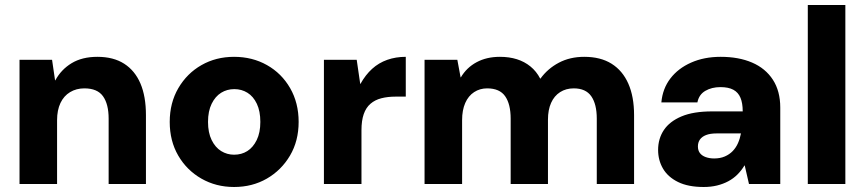

<svg xmlns="http://www.w3.org/2000/svg" viewBox="-20 -735 3456 767"><path d="M58 0V-496H188L200 -414H201Q224 -457 266 -482.5Q308 -508 369 -508Q433 -508 476 -480.5Q519 -453 541 -401.5Q563 -350 563 -275V0H414V-261Q414 -319 391.5 -350.5Q369 -382 317 -382Q285 -382 260 -367Q235 -352 221.5 -323.5Q208 -295 208 -255V0Z M915 12Q843 12 784.5 -21.5Q726 -55 692 -113.5Q658 -172 658 -248Q658 -324 692.5 -383Q727 -442 785 -475Q843 -508 915 -508Q988 -508 1046.5 -475Q1105 -442 1139 -383Q1173 -324 1173 -248Q1173 -172 1138.5 -113.5Q1104 -55 1046 -21.5Q988 12 915 12ZM915 -117Q945 -117 968 -131.5Q991 -146 1005.5 -175.5Q1020 -205 1020 -248Q1020 -291 1006 -320.5Q992 -350 968.5 -364.5Q945 -379 916 -379Q887 -379 863.5 -364.5Q840 -350 825.5 -320.5Q811 -291 811 -248Q811 -205 825.5 -175.5Q840 -146 863.5 -131.5Q887 -117 915 -117Z M1274 0V-496H1405L1419 -400H1420Q1440 -436 1466.5 -460Q1493 -484 1527 -496Q1561 -508 1601 -508V-349H1560Q1529 -349 1503.5 -342.5Q1478 -336 1460 -320.5Q1442 -305 1433 -279Q1424 -253 1424 -215V0Z M1676 0V-496H1807L1820 -426H1821Q1844 -465 1884 -486.5Q1924 -508 1977 -508Q2014 -508 2044.5 -498.5Q2075 -489 2099 -469.5Q2123 -450 2138 -421H2139Q2168 -461 2212.5 -484.5Q2257 -508 2314 -508Q2379 -508 2423 -480.5Q2467 -453 2490 -401Q2513 -349 2513 -275V0H2364V-261Q2364 -319 2342 -350.5Q2320 -382 2272 -382Q2241 -382 2217.5 -367Q2194 -352 2181.5 -324Q2169 -296 2169 -257V0H2020V-261Q2020 -319 1998 -350.5Q1976 -382 1926 -382Q1897 -382 1874 -367Q1851 -352 1838.5 -323.5Q1826 -295 1826 -255V0Z M2791 12Q2729 12 2688.5 -8Q2648 -28 2628.5 -61.5Q2609 -95 2609 -136Q2609 -181 2632 -215.5Q2655 -250 2702.5 -270Q2750 -290 2825 -290H2947Q2947 -323 2938 -344.5Q2929 -366 2909.5 -376.5Q2890 -387 2858 -387Q2823 -387 2797.5 -372Q2772 -357 2766 -326H2622Q2627 -381 2658 -421.5Q2689 -462 2741 -485Q2793 -508 2859 -508Q2931 -508 2984.5 -485Q3038 -462 3067.5 -416.5Q3097 -371 3097 -305V0H2972L2955 -74H2954Q2942 -54 2926 -38Q2910 -22 2889.5 -11Q2869 0 2844.5 6Q2820 12 2791 12ZM2833 -102Q2857 -102 2875.5 -110Q2894 -118 2907 -131.5Q2920 -145 2928 -163Q2936 -181 2940 -202H2843Q2817 -202 2800.5 -195.5Q2784 -189 2776 -177.5Q2768 -166 2768 -150Q2768 -134 2776 -123.5Q2784 -113 2799 -107.5Q2814 -102 2833 -102Z M3207 0V-715H3357V0Z"/></svg>

Font: DM Sans 28pt Black
Style: Regular
Weight: 900
Version: Version 4.004;gftools[0.9.30]